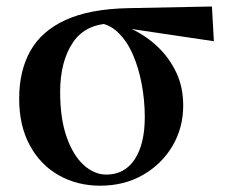

<svg xmlns="http://www.w3.org/2000/svg" viewBox="-20 -567 714 603"><path d="M294.5 16.2Q222.9 16.2 165.1 -16.3Q107.3 -48.7 73.8 -110.2Q40.2 -171.8 40.2 -257.1Q40.2 -344.6 75.4 -407.2Q110.5 -469.7 186 -504.3Q261.4 -538.9 382.5 -541.4L645.6 -546.6L651.7 -437.5L363.8 -480.3L336.9 -493.5Q249.8 -494 209.4 -434.2Q168.9 -374.4 168.9 -277.8Q168.9 -194.4 189.4 -136.5Q209.8 -78.6 243 -48.6Q276.1 -18.7 314.2 -18.7Q371.3 -18.7 403 -66.6Q434.7 -114.5 434.7 -199.6Q434.7 -251.2 425.1 -302.6Q415.6 -354.1 396.8 -396.8Q378 -439.5 349.4 -466.3Q320.8 -493.2 283.2 -495.5L304.9 -504.5Q350.2 -496.4 394.6 -475.4Q439 -454.4 475.1 -420.2Q511.3 -385.9 533.4 -339.8Q555.4 -293.6 555.4 -235.7Q555.4 -165.4 521.5 -108.2Q487.5 -51.1 428.8 -17.5Q370.1 16.2 294.5 16.2Z"/></svg>

Font: Noto Serif JP
Style: Regular
Weight: 200
Designer: Ryoko NISHIZUKA 西塚涼子 (kana & ideographs); Frank Grießhammer (Latin, Greek & Cyrillic); Wenlong ZHANG 张文龙 (bopomofo); San
Foundry: Adobe
Version: Version 2.001;hotconv 1.1.0;makeotfexe 2.6.0